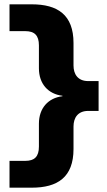

<svg xmlns="http://www.w3.org/2000/svg" viewBox="-20 -780 493 888"><path d="M97 -36H24V88H127C246 88 320 40 320 -91V-195C320 -235 340 -267 388 -267H436V-405H388C340 -405 320 -437 320 -477V-581C320 -712 246 -760 127 -760H24V-636H97C140 -636 160 -616 160 -570V-464C160 -392 203 -345 269 -337V-335C203 -327 160 -280 160 -208V-102C160 -56 140 -36 97 -36Z"/></svg>

Font: Kufam Arabic Latin Roman Bold
Style: Regular
Weight: 700
Designer: Wael Morcos & Artur Schmal
Version: Version 1.200;PS 001.200;hotconv 1.0.88;makeotf.lib2.5.64775